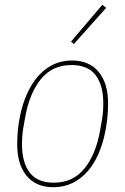

<svg xmlns="http://www.w3.org/2000/svg" viewBox="-20 -771 524 803"><path d="M203 12Q131 12 91.5 -35.5Q52 -83 52 -167Q52 -231 64 -287Q74 -336 93 -378.5Q112 -421 139 -452Q166 -483 201.5 -500.5Q237 -518 281 -518Q353 -518 392.5 -470.5Q432 -423 432 -339Q432 -277 420 -219Q410 -169 391.5 -127Q373 -85 346 -54Q319 -23 283 -5.5Q247 12 203 12ZM205 -7Q285 -7 333 -66Q381 -125 399 -227L406 -267Q412 -300 412 -339Q412 -414 380 -456.5Q348 -499 279 -499Q199 -499 151 -440Q103 -381 85 -279L78 -239Q72 -206 72 -167Q72 -92 104 -49.5Q136 -7 205 -7ZM289 -587 277 -597 408 -751 424 -738Z"/></svg>

Font: IBM Plex Sans Condensed Thin
Style: Italic
Weight: 100
Width: 3
Italic angle: -11°
Designer: Mike Abbink, Paul van der Laan, Pieter van Rosmalen
Foundry: Bold Monday
Version: Version 1.3